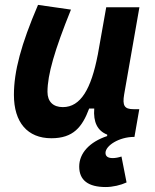

<svg xmlns="http://www.w3.org/2000/svg" viewBox="-20 -547 626 774"><path d="M406.2 207C434.6 207 467.3 199.2 490.2 188.5L469.7 84C457.5 87.9 445.3 90.3 434.1 90.3C415 90.3 405.3 83 405.3 69.3C405.3 40 460.4 4.9 520.5 4.9H522L541.5 -106.9H518.1C481.9 -106.9 472.7 -120.6 480.5 -166.5L542 -517.6H408.2L374 -325.2V-325.7C347.7 -189.5 305.7 -115.2 233.4 -115.2C193.8 -115.2 171.4 -137.7 171.4 -176.8C171.4 -246.1 200.2 -345.2 266.1 -508.3L133.3 -527.3C64.9 -367.7 36.1 -259.3 36.1 -164.6C36.1 -53.7 90.8 10.3 187 10.3C275.4 10.3 311.5 -34.7 339.4 -109.4H359.9C355.5 -54.7 373 -19.5 412.1 -4.4V1.5C341.3 24.9 299.3 70.3 299.3 124.5C299.3 179.7 335.9 207 406.2 207Z"/></svg>

Font: Cascadia Mono NF
Style: Bold Italic
Weight: 700
Italic angle: -10°
Monospace: yes
Designer: Aaron Bell
Foundry: Saja Typeworks
Version: Version 2404.023